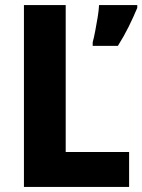

<svg xmlns="http://www.w3.org/2000/svg" viewBox="-20 -734 559 754"><path d="M74 0V-714H238V-137H487V0ZM519 -703Q504 -667 485.5 -629.5Q467 -592 443 -554H344V-568Q349 -586 354 -612.5Q359 -639 363.5 -666Q368 -693 369 -714H519Z"/></svg>

Font: Noto Sans Lao UI SemCond ExtBd
Style: Regular
Weight: 800
Width: 4
Designer: Monotype Design Team
Foundry: Monotype Imaging Inc.
Version: Version 2.000; ttfautohint (v1.8.4.7-5d5b)